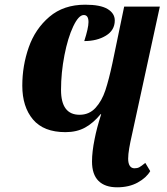

<svg xmlns="http://www.w3.org/2000/svg" viewBox="-20 -788 712 818"><path d="M372 -100Q372 -141 383 -195Q392 -242 411 -301L409 -302Q378 -264 342.5 -244.5Q307 -225 259 -225Q166 -225 120.5 -279Q75 -333 75 -423Q75 -508 102.5 -586.5Q130 -665 190.5 -716.5Q251 -768 343 -768Q408 -768 438.5 -749.5Q469 -731 469 -701Q469 -659 431 -636Q393 -613 339 -613Q357 -669 357 -694Q357 -724 337 -724Q315 -724 292 -675.5Q269 -627 254.5 -552.5Q240 -478 240 -405Q240 -299 319 -299Q360 -299 387 -328.5Q414 -358 429 -403.5Q444 -449 459 -519L509 -760H661L542 -213Q535 -183 530.5 -156.5Q526 -130 526 -112Q526 -92 533 -81.5Q540 -71 553 -71Q565 -71 573.5 -75.5Q582 -80 599 -94L620 -59Q604 -31 567 -10.5Q530 10 479 10Q427 10 399.5 -17.5Q372 -45 372 -100Z"/></svg>

Font: Noto Serif CondExtraBold
Style: Italic
Weight: 800
Width: 3
Italic angle: -12°
Designer: Monotype Design Team
Foundry: Monotype Imaging Inc.
Version: Version 1.001